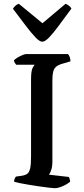

<svg xmlns="http://www.w3.org/2000/svg" viewBox="-20 -988 443 1008"><path d="M267 0Q260 0 238.5 -2.5Q217 -5 189.5 -9Q162 -13 134 -17.5Q106 -22 84.5 -26.5Q63 -31 54 -34Q54 -42 57 -49.5Q60 -57 64 -61L93 -65Q113 -68 123.5 -76Q134 -84 138.5 -105Q143 -126 143 -166V-570Q143 -617 151.5 -632Q160 -647 162 -648H65Q63 -652 59 -656.5Q55 -661 53 -671Q59 -678 71.5 -685.5Q84 -693 97 -698.5Q110 -704 116 -704H337Q342 -699 346 -688.5Q350 -678 350 -666L306 -653Q285 -647 274 -637Q263 -627 259 -610.5Q255 -594 255 -567V-139Q255 -114 249 -96Q243 -78 237 -71L341 -59Q343 -57 345.5 -49Q348 -41 348 -34Q333 -21 309 -10.5Q285 0 267 0ZM202 -769Q188 -769 166 -792Q144 -815 114.5 -854Q85 -893 48 -942Q52 -950 61 -958Q70 -966 79 -968L203 -866L324 -968Q333 -965 342 -958Q351 -951 355 -943Q317 -892 288 -852.5Q259 -813 237.5 -791Q216 -769 202 -769Z"/></svg>

Font: Texturina Medium
Style: Regular
Weight: 500
Designer: Guillermo Torres Carreño
Foundry: Omnibus-Type
Version: Version 1.003